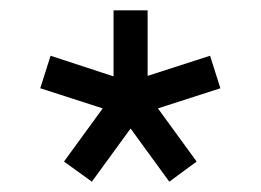

<svg xmlns="http://www.w3.org/2000/svg" viewBox="-20 -783 505 372"><path d="M387 -675 407 -612 286 -573 361 -470 308 -431 233 -534 158 -431 104 -470 179 -573 58 -612 78 -675 200 -635V-763H266V-636Z"/></svg>

Font: Shippori Antique
Style: Regular
Weight: 400
Designer: FONTDASU
Foundry: FONTDASU / Google Inc. / but / Adobe
Version: Version 2.001